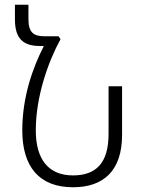

<svg xmlns="http://www.w3.org/2000/svg" viewBox="-20 -780 596 810"><path d="M288 10C415 10 495 -58 495 -211V-416H438V-215C438 -93 386 -40 288 -40C185 -40 131 -107 131 -230C131 -374 184 -521 235 -614V-615L227 -627H167C121 -627 100 -644 100 -699V-760H43V-698C43 -617 78 -586 148 -586H165C118 -494 74 -371 74 -230C74 -76 146 10 288 10Z"/></svg>

Font: Noto Sans Armenian SemiCondensed Light
Style: Regular
Weight: 300
Width: 4
Designer: Monotype Design Team
Foundry: Monotype Imaging Inc.
Version: Version 2.008